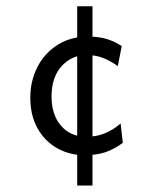

<svg xmlns="http://www.w3.org/2000/svg" viewBox="-20 -503 479 600"><path d="M243.7 -18.1Q197.3 -18.1 158.7 -39.8Q120.1 -61.5 97.4 -101.8Q74.7 -142.1 74.7 -197.8Q74.7 -250 96.9 -293.5Q119.1 -336.9 159.9 -362.8Q200.7 -388.7 255.9 -388.7Q290.5 -388.7 315.9 -380.4Q341.3 -372.1 360.4 -358.9L348.1 -296.4Q324.2 -313.5 301 -322.3Q277.8 -331.1 250.5 -331.1Q204.6 -331.1 172.9 -296.6Q141.1 -262.2 141.1 -200.7Q141.1 -144.5 170.7 -110.1Q200.2 -75.7 250.5 -75.7Q282.2 -75.7 308.3 -86.7Q334.5 -97.7 356.9 -117.2L363.8 -56.6Q337.4 -37.1 310.1 -27.6Q282.7 -18.1 243.7 -18.1ZM221.2 76.7V-483.4H269V76.7Z"/></svg>

Font: Harmattan
Style: Regular
Weight: 400
Designer: George W. Nuss III and SIL International
Foundry: SIL International
Version: Version 4.000